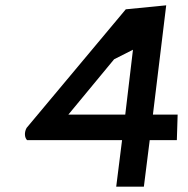

<svg xmlns="http://www.w3.org/2000/svg" viewBox="-20 -712 708 722"><path d="M645 -185 648 -281H555L605 -692L453 -677L80 -231C70 -213 73 -193 82 -185H439L417 -10H521L543 -185ZM480 -525 451 -281H237L409 -489Z"/></svg>

Font: Bluebird
Style: LiExtObl
Weight: 300
Designer: Jasper
Foundry: Cannot Into Space Fonts
Version: Version 0.98